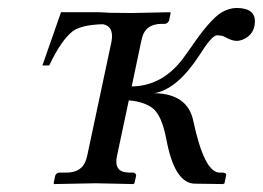

<svg xmlns="http://www.w3.org/2000/svg" viewBox="-20 -462 663 484"><path d="M274.9 -68.8Q267.1 -32.2 295.9 -27.8Q302.2 -26.9 308.6 -26.9H316.9Q323.2 -24.9 323.2 -19L318.8 0L316.4 2Q314.9 2 221.2 0L116.7 2L115.2 0L119.1 -19Q122.1 -26.4 128.9 -26.9H147.5Q187 -26.9 197.3 -60.1Q198.7 -64.9 199.7 -68.8L261.2 -357.9Q267.6 -395.5 239.7 -400.9H236.3Q186 -398.9 164.6 -384.3Q134.8 -361.8 104 -296.9H86.9L133.8 -431.2H208.5H230.5L258.8 -429.7Q291 -429.2 312 -429.2L408.7 -431.2L410.2 -429.2L406.2 -410.2Q403.3 -403.3 396.5 -401.9H388.2Q349.6 -401.9 339.4 -371.1Q337.9 -365.7 336.4 -359.9L312 -244.1Q388.7 -245.1 440.9 -314Q449.7 -325.7 460.9 -341.8Q508.3 -411.6 537.6 -430.2Q557.6 -441.9 576.2 -441.9Q623.5 -441.9 622.6 -406.7Q622.1 -401.4 621.6 -397Q616.2 -371.1 589.8 -361.3Q582.5 -358.9 576.2 -358.9Q563.5 -359.4 548.3 -368.2Q541 -373 526.4 -373Q513.2 -371.6 482.9 -323.2Q426.8 -236.8 369.1 -227.1Q453.1 -225.6 467.3 -157.2Q494.6 -28.8 532.7 -26.9H540.5Q549.8 -26.9 550.3 -21Q550.3 -19.5 549.8 -19L545.9 0L542.5 2L470.7 1Q422.9 0 401.9 -98.1Q400.9 -103.5 398.9 -112.8Q387.7 -170.4 365.7 -188.5Q344.2 -205.6 304.7 -209Z"/></svg>

Font: Linux Biolinum Capitals O
Style: Italic Samll Caps
Weight: 400
Italic angle: -12°
Designer: Philipp H. Poll
Foundry: Philipp H. Poll
Version: Version 0.6.2